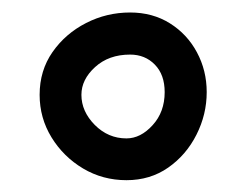

<svg xmlns="http://www.w3.org/2000/svg" viewBox="-20 -347 400 312"><path d="M44.4 -192.9Q44.4 -232.4 65.4 -262.5Q86.4 -292.5 119.9 -309.6Q153.3 -326.7 191.4 -326.7Q228 -326.7 256.1 -309.1Q284.2 -291.5 300 -262Q315.9 -232.4 315.9 -197.3Q315.9 -161.1 299.3 -128.2Q282.7 -95.2 253.4 -74.7Q224.1 -54.2 185.5 -54.2Q147 -54.2 115 -73.2Q83 -92.3 63.7 -123.8Q44.4 -155.3 44.4 -192.9ZM112.3 -192.9Q112.3 -166 134 -144Q155.8 -122.1 185.5 -122.1Q208.5 -122.1 228 -143.6Q247.6 -165 247.6 -197.3Q247.6 -225.6 231.7 -241.9Q215.8 -258.3 191.4 -258.3Q156.7 -258.3 134.5 -238Q112.3 -217.8 112.3 -192.9Z"/></svg>

Font: Mikhak Medium
Style: Regular
Weight: 500
Designer: Amin Abedi
Version: Version 3.3